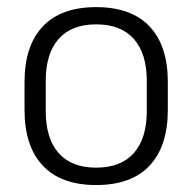

<svg xmlns="http://www.w3.org/2000/svg" viewBox="-20 -520 553 552"><path d="M256.5 12Q155.5 12 103 -43.8Q50.5 -99.5 50.5 -204.5V-284Q50.5 -388.5 103 -444Q155.5 -499.5 256.5 -499.5Q357.5 -499.5 410 -444Q462.5 -388.5 462.5 -284V-204.5Q462.5 -99.5 410 -43.8Q357.5 12 256.5 12ZM256.5 -38Q327.5 -38 364.8 -80Q402 -122 402 -201V-287.5Q402 -366 364.8 -408Q327.5 -450 256.5 -450Q185.5 -450 148.5 -408Q111.5 -366 111.5 -287.5V-201Q111.5 -122 148.5 -80Q185.5 -38 256.5 -38Z"/></svg>

Font: Anek Gujarati Light
Style: Regular
Weight: 300
Designer: Mrunmayee Ghaisas (Gujarati), Yesha Goshar (Latin)
Foundry: Ek Type
Version: Version 1.003